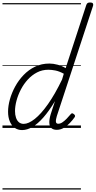

<svg xmlns="http://www.w3.org/2000/svg" viewBox="-20 -1031 771 1547"><path d="M158 17Q124 17 98.5 -1Q73 -19 59 -52.5Q45 -86 45 -131Q45 -177 59.5 -229.5Q74 -282 102 -333.5Q130 -385 170.5 -427Q211 -469 263 -494Q315 -519 378 -519Q409 -519 444.5 -509.5Q480 -500 509 -482L675 -990Q679 -1002 686 -1006.5Q693 -1011 706 -1011Q723 -1011 728 -1004Q733 -997 730 -985L438 -96Q429 -67 430.5 -50.5Q432 -34 449 -34Q466 -34 483 -45.5Q500 -57 517 -74.5Q534 -92 548 -109Q554 -117 560 -118Q566 -119 573 -113Q583 -106 584.5 -99.5Q586 -93 581 -86Q565 -63 542.5 -39.5Q520 -16 493.5 -0.5Q467 15 437 15Q410 15 394.5 1.5Q379 -12 377.5 -40Q376 -68 388 -109Q397 -136 405.5 -163Q414 -190 423 -216Q375 -136 329 -84Q283 -32 240.5 -7.5Q198 17 158 17ZM101 -136Q101 -106 109 -82.5Q117 -59 132.5 -46Q148 -33 171 -33Q210 -33 260.5 -73Q311 -113 367 -192.5Q423 -272 480 -390L494 -437Q457 -457 426.5 -463Q396 -469 369 -469Q320 -469 278.5 -447.5Q237 -426 204 -390Q171 -354 148 -309.5Q125 -265 113 -220Q101 -175 101 -136ZM0 486H632V496H0ZM0 -20H632V0H0ZM0 -505H632V-500H0ZM0 -1006H632V-996H0Z"/></svg>

Font: Playwrite CA Guides
Style: Regular
Weight: 400
Designer: Veronika Burian, José Scaglione
Foundry: TypeTogether
Version: Version 1.003